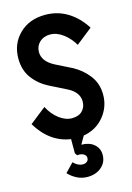

<svg xmlns="http://www.w3.org/2000/svg" viewBox="-139 -779 748 1087"><g transform="rotate(-15 234.5 -235.5)"><path d="M234.9 238.8Q201.7 238.8 172.6 223.9Q143.6 209 124 187L172.9 136.2Q198.2 163.1 227.1 163.1Q242.2 163.1 251.7 155.3Q261.2 147.5 261.2 134.8Q261.2 118.7 245.8 110.4Q230.5 102.1 209 105L199.2 90.8V7.8Q78.6 -9.8 4.9 -131.8L100.1 -207Q125 -160.2 161.6 -132.6Q198.2 -105 235.8 -105Q275.9 -105 296.9 -127Q317.9 -148.9 317.9 -181.2Q317.9 -236.3 252.9 -269L157.2 -316.9Q100.1 -345.7 64.5 -393.3Q28.8 -440.9 28.8 -509.8Q28.8 -595.7 86.9 -652.8Q145 -710 238.8 -710Q311 -710 369.6 -674.1Q428.2 -638.2 469.2 -573.2L374 -498Q349.6 -540 312.7 -567.6Q275.9 -595.2 236.8 -595.2Q198.7 -595.2 174.8 -572.3Q150.9 -549.3 150.9 -515.1Q150.9 -460 219.2 -424.8L309.1 -379.9Q364.3 -351.6 402.1 -303.2Q439.9 -254.9 439.9 -189Q439.9 -116.7 394 -61.3Q348.1 -5.9 273.9 6.8L247.1 53.2Q293.9 53.7 321.5 77.6Q349.1 101.6 349.1 139.2Q349.1 183.1 316.9 210.9Q284.7 238.8 234.9 238.8Z"/></g></svg>

Font: Cakra Normal
Style: Regular
Weight: 400
Designer: Lucia Kollert, Vojtech Kollert
Foundry: OoM Type
Version: Version 1.000;Glyphs 3.1.1 (3148)